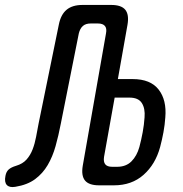

<svg xmlns="http://www.w3.org/2000/svg" viewBox="-121 -750 741 777"><path d="M198 -615 125 -249Q116 -202 104 -159Q92 -116 72 -82Q52 -48 21 -25Q-10 -2 -59 6Q-83 10 -93.5 -1.5Q-104 -13 -99 -38Q-96 -55 -86 -64Q-76 -73 -56 -79Q-29 -87 -13.5 -104.5Q2 -122 11 -145.5Q20 -169 25 -196Q30 -223 35 -249L117 -650Q125 -691 148.5 -710.5Q172 -730 213 -730H329Q370 -730 386 -710.5Q402 -691 395 -650L356 -430H416Q488 -430 521 -387.5Q554 -345 548 -275Q546 -245 540.5 -215Q535 -185 527 -155Q508 -85 460 -42.5Q412 0 340 0H280Q239 0 223 -19.5Q207 -39 214 -80L308 -615Q312 -635 303.5 -645Q295 -655 275 -655H246Q226 -655 214.5 -645Q203 -635 198 -615ZM300 -115Q297 -95 305 -85Q313 -75 333 -75H353Q389 -75 411 -97Q433 -119 443 -155Q451 -185 456.5 -215Q462 -245 464 -275Q467 -311 453 -333Q439 -355 403 -355H343Z"/></svg>

Font: Maple Mono NL
Style: Italic
Weight: 400
Italic angle: -10°
Monospace: yes
Designer: subframe7536
Version: Version 7.000